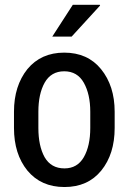

<svg xmlns="http://www.w3.org/2000/svg" viewBox="-20 -753 525 784"><path d="M37.1 -296.9Q37.1 -402.3 91.8 -470.7Q147.5 -538.1 242.2 -538.1Q337.9 -538.1 392.6 -470.7Q448.2 -402.3 448.2 -296.9Q448.2 -274.4 448.2 -230.5Q448.2 -124 393.6 -56.6Q338.9 10.7 243.2 10.7Q147.5 10.7 91.8 -56.6Q37.1 -124 37.1 -230.5Q37.1 -235.4 37.1 -247.1Q37.1 -250 37.1 -255.9Q37.1 -269.5 37.1 -296.9ZM136.7 -230.5Q136.7 -157.2 162.1 -111.3Q188.5 -65.4 243.2 -65.4Q295.9 -65.4 322.3 -111.3Q348.6 -157.2 348.6 -230.5Q348.6 -252.9 348.6 -296.9Q348.6 -368.2 322.3 -415Q295.9 -461.9 242.2 -461.9Q188.5 -461.9 162.1 -415Q136.7 -369.1 136.7 -296.9Q136.7 -274.4 136.7 -230.5ZM277.3 -733.4Q304.7 -733.4 387.7 -733.4Q387.7 -732.4 388.7 -730.5Q359.4 -699.2 272.5 -603.5Q252.9 -603.5 193.4 -603.5Q214.8 -635.7 277.3 -733.4Z"/></svg>

Font: Noto Sans Hebrew DECATHLON 
Style: Regular
Weight: 400
Designer: Monotype Design team
Version: Version 1.03 uh